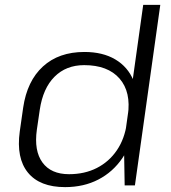

<svg xmlns="http://www.w3.org/2000/svg" viewBox="-20 -760 700 787"><path d="M247 7Q143 7 94.5 -52.5Q46 -112 61 -221L75 -319Q91 -428 156 -487.5Q221 -547 326 -547Q401 -547 452.5 -516.5Q504 -486 527 -430.5Q550 -375 538 -297L532 -248Q521 -170 482 -112.5Q443 -55 383 -24Q323 7 247 7ZM263 -46Q327 -46 377 -71.5Q427 -97 459 -144Q491 -191 500 -256L504 -287Q518 -383 470 -438Q422 -493 325 -493Q251 -493 203.5 -445.5Q156 -398 143 -310L131 -228Q119 -142 154 -94Q189 -46 263 -46ZM488 -176 567 -740H637L533 0H491Z"/></svg>

Font: Pathway Extreme 28pt Light
Style: Italic
Weight: 300
Italic angle: -8°
Designer: Eduardo Rodriguez Tunni
Foundry: Eduardo Rodriguez Tunni
Version: Version 1.001;gftools[0.9.26]